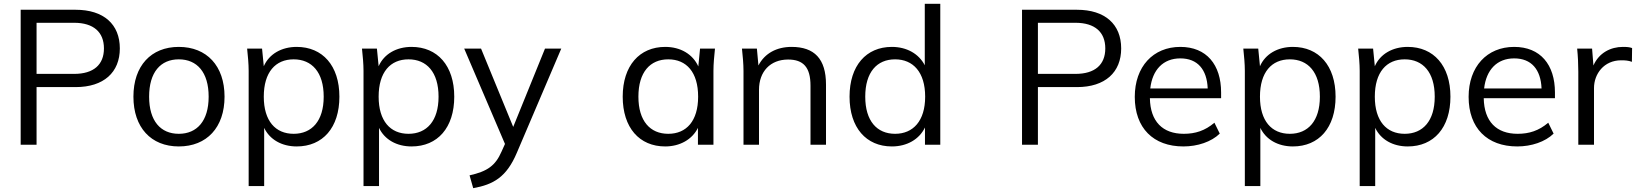

<svg xmlns="http://www.w3.org/2000/svg" viewBox="-20 -756 8551 1003"><path d="M88 0H171V-301H375C522 -301 606 -378 606 -503C606 -629 522 -705 375 -705H88ZM367 -370H171V-637H367C469 -637 523 -588 523 -503C523 -418 469 -370 367 -370Z M914 9C1060 9 1153 -90 1153 -251C1153 -412 1060 -511 914 -511C769 -511 677 -412 677 -251C677 -90 769 9 914 9ZM914 -57C819 -57 759 -124 759 -251C759 -379 819 -446 914 -446C1009 -446 1070 -379 1070 -251C1070 -124 1009 -57 914 -57Z M1279 -386V216H1360V-88C1389 -27 1452 9 1530 9C1666 9 1753 -89 1753 -251C1753 -413 1665 -511 1530 -511C1451 -511 1386 -474 1358 -410L1349 -502H1271C1275 -463 1279 -423 1279 -386ZM1514 -57C1419 -57 1358 -124 1358 -251C1358 -379 1419 -446 1514 -446C1609 -446 1671 -379 1671 -251C1671 -124 1609 -57 1514 -57Z M1879 -386V216H1960V-88C1989 -27 2052 9 2130 9C2266 9 2353 -89 2353 -251C2353 -413 2265 -511 2130 -511C2051 -511 1986 -474 1958 -410L1949 -502H1871C1875 -463 1879 -423 1879 -386ZM2114 -57C2019 -57 1958 -124 1958 -251C1958 -379 2019 -446 2114 -446C2209 -446 2271 -379 2271 -251C2271 -124 2209 -57 2114 -57Z M2433 160 2452 227C2557 208 2626 170 2680 42L2912 -502H2827L2661 -93L2493 -502H2405L2618 -4L2600 36C2568 109 2527 139 2433 160Z M3455 9C3531 9 3596 -27 3626 -88V0H3707V-386C3707 -423 3711 -463 3715 -502H3637L3628 -409C3599 -473 3535 -511 3455 -511C3321 -511 3233 -413 3233 -251C3233 -89 3320 9 3455 9ZM3471 -57C3376 -57 3315 -124 3315 -251C3315 -379 3376 -446 3471 -446C3566 -446 3627 -379 3627 -251C3627 -124 3566 -57 3471 -57Z M3864 -386V0H3945V-287C3945 -382 4004 -445 4097 -445C4177 -445 4214 -404 4214 -309V0H4295V-314C4295 -449 4234 -511 4115 -511C4038 -511 3975 -478 3942 -414L3934 -502H3856C3860 -463 3864 -423 3864 -386Z M4639 9C4718 9 4782 -28 4812 -90V0H4892V-736H4811V-415C4780 -475 4717 -511 4639 -511C4505 -511 4418 -413 4418 -251C4418 -89 4505 9 4639 9ZM4656 -57C4561 -57 4500 -124 4500 -251C4500 -379 4561 -446 4656 -446C4750 -446 4813 -379 4813 -251C4813 -124 4750 -57 4656 -57Z M5319 0H5402V-301H5606C5753 -301 5837 -378 5837 -503C5837 -629 5753 -705 5606 -705H5319ZM5598 -370H5402V-637H5598C5700 -637 5754 -588 5754 -503C5754 -418 5700 -370 5598 -370Z M6162 9C6236 9 6308 -15 6352 -58L6324 -115C6275 -73 6224 -57 6164 -57C6054 -57 5989 -121 5987 -243H6359V-273C6359 -418 6283 -511 6146 -511C6004 -511 5908 -408 5908 -250C5908 -87 6005 9 6162 9ZM5989 -294C6000 -391 6056 -451 6146 -451C6236 -451 6285 -393 6289 -294Z M6483 -386V216H6564V-88C6593 -27 6656 9 6734 9C6870 9 6957 -89 6957 -251C6957 -413 6869 -511 6734 -511C6655 -511 6590 -474 6562 -410L6553 -502H6475C6479 -463 6483 -423 6483 -386ZM6718 -57C6623 -57 6562 -124 6562 -251C6562 -379 6623 -446 6718 -446C6813 -446 6875 -379 6875 -251C6875 -124 6813 -57 6718 -57Z M7083 -386V216H7164V-88C7193 -27 7256 9 7334 9C7470 9 7557 -89 7557 -251C7557 -413 7469 -511 7334 -511C7255 -511 7190 -474 7162 -410L7153 -502H7075C7079 -463 7083 -423 7083 -386ZM7318 -57C7223 -57 7162 -124 7162 -251C7162 -379 7223 -446 7318 -446C7413 -446 7475 -379 7475 -251C7475 -124 7413 -57 7318 -57Z M7906 9C7980 9 8052 -15 8096 -58L8068 -115C8019 -73 7968 -57 7908 -57C7798 -57 7733 -121 7731 -243H8103V-273C8103 -418 8027 -511 7890 -511C7748 -511 7652 -408 7652 -250C7652 -87 7749 9 7906 9ZM7733 -294C7744 -391 7800 -451 7890 -451C7980 -451 8029 -393 8033 -294Z M8225 -381V0H8307V-296C8307 -370 8359 -441 8449 -441C8470 -441 8486 -440 8505 -433L8506 -505C8492 -510 8478 -511 8458 -511C8394 -511 8333 -480 8304 -414L8297 -502H8219C8223 -463 8225 -421 8225 -381Z"/></svg>

Font: Poppy and Pepper
Style: Regular
Weight: 400
Designer: Thy Ha
Foundry: Thy Ha
Version: Version 0.001;Glyphs 3.2 (3227)